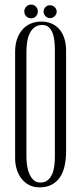

<svg xmlns="http://www.w3.org/2000/svg" viewBox="-20 -807 354 837"><path d="M268.1 -147Q268.1 -112.8 261.7 -84Q255.4 -55.2 241.5 -34.4Q227.5 -13.7 205.3 -2Q183.1 9.8 151.9 9.8Q127 9.8 107.4 -0.2Q87.9 -10.3 74.2 -27.6Q60.5 -44.9 53.2 -68.1Q45.9 -91.3 45.9 -117.2V-581.1Q45.9 -611.8 54.2 -636.2Q62.5 -660.6 77.4 -677.7Q92.3 -694.8 113.3 -703.9Q134.3 -712.9 160.2 -712.9Q185.1 -712.9 205.1 -704.1Q225.1 -695.3 239 -679.2Q252.9 -663.1 260.5 -639.6Q268.1 -616.2 268.1 -586.9ZM219.2 -124V-586.9Q219.2 -608.9 217 -629.2Q214.8 -649.4 208.5 -664.8Q202.1 -680.2 191.4 -689.2Q180.7 -698.2 164.1 -698.2Q145 -698.2 132.1 -689Q119.1 -679.7 110.8 -664.1Q102.5 -648.4 98.9 -627.2Q95.2 -606 95.2 -582V-121.1Q95.2 -102.5 98.4 -83Q101.6 -63.5 108.6 -47.6Q115.7 -31.7 127.2 -21.5Q138.7 -11.2 155.8 -11.2Q174.8 -11.2 187.3 -21Q199.7 -30.8 206.8 -46.6Q213.9 -62.5 216.6 -82.8Q219.2 -103 219.2 -124ZM227.1 -756.3Q227.1 -745.1 218.5 -736.6Q210 -728 197.8 -728Q186.5 -728 178.2 -736.6Q169.9 -745.1 169.9 -756.3Q169.9 -767.6 178.2 -775.9Q186.5 -784.2 197.8 -784.2Q210 -784.2 218.5 -775.9Q227.1 -767.6 227.1 -756.3ZM145 -757.3Q145 -744.6 136.5 -735.8Q127.9 -727.1 115.7 -727.1Q103 -727.1 94.5 -735.8Q85.9 -744.6 85.9 -757.3Q85.9 -769 94.5 -778.1Q103 -787.1 115.7 -787.1Q127.9 -787.1 136.5 -778.1Q145 -769 145 -757.3Z"/></svg>

Font: Bigelow Rules
Style: Regular
Weight: 400
Designer: Astigmatic (AOETI)
Foundry: Astigmatic (AOETI)
Version: Version 1.001